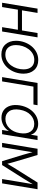

<svg xmlns="http://www.w3.org/2000/svg" viewBox="1088 -1654 576 2793"><g transform="rotate(90 1376.5 -258.0)"><path d="M168.5 -515.6 130.9 -289.1H423.3L460.9 -515.6H523.9L438.5 0H375.5L413.6 -229.5H121.1L83 0H20.5L106 -515.6Z M772 10.3Q679.7 10.3 626.7 -48.6Q573.7 -107.4 573.7 -202.1Q573.7 -263.7 593.8 -321.5Q613.8 -379.4 650.9 -425.5Q688 -471.7 739.5 -498.8Q791 -525.9 854 -525.9Q946.3 -525.9 999.3 -466.8Q1052.2 -407.7 1052.2 -312.5Q1052.2 -250.5 1032.2 -192.9Q1012.2 -135.3 975.1 -89.4Q938 -43.5 886.5 -16.6Q835 10.3 772 10.3ZM773.9 -47.4Q824.2 -47.4 864.3 -70.1Q904.3 -92.8 932.4 -131.3Q960.4 -169.9 975.1 -217.3Q989.7 -264.6 989.7 -313.5Q989.7 -385.3 954.1 -426.8Q918.5 -468.3 852.5 -468.3Q802.7 -468.3 762.9 -445.6Q723.1 -422.9 694.8 -384.5Q666.5 -346.2 651.4 -298.6Q636.2 -251 636.2 -200.7Q636.2 -129.9 671.9 -88.6Q707.5 -47.4 773.9 -47.4Z M1511.2 -515.6 1501 -456.1H1240.2L1164.6 0H1102.1L1187.5 -515.6Z M1693.8 9.3Q1627.9 9.3 1582.8 -24.2Q1537.6 -57.6 1519 -117.9Q1500.5 -178.2 1513.2 -257.8Q1526.9 -337.4 1565.4 -397.5Q1604 -457.5 1660.2 -491.2Q1716.3 -524.9 1782.2 -524.9Q1840.3 -524.9 1883.5 -496.3Q1926.8 -467.8 1939.5 -418.5H1940.4L1956.5 -515.6H2018.1L1932.6 0H1871.1L1887.2 -97.7H1886.2Q1854.5 -47.4 1803.2 -19Q1752 9.3 1693.8 9.3ZM1710.4 -48.3Q1788.1 -48.3 1844.7 -105.2Q1901.4 -162.1 1917 -257.8Q1933.1 -353.5 1896.7 -410.6Q1860.4 -467.8 1782.7 -467.8Q1709 -467.8 1651.4 -413.1Q1593.8 -358.4 1576.7 -257.8Q1560.5 -157.2 1598.9 -102.8Q1637.2 -48.3 1710.4 -48.3Z M2059.1 0 2144.5 -515.6H2234.9L2335 -179.7Q2343.3 -151.9 2349.9 -126.5Q2356.4 -101.1 2363.3 -76.2Q2377.9 -101.1 2392.8 -126.5Q2407.7 -151.9 2424.8 -179.7L2635.7 -515.6H2733.4L2647.9 0H2585L2634.3 -298.8Q2642.1 -345.7 2647.9 -378.9Q2653.8 -412.1 2659.7 -446.3Q2638.7 -411.1 2617.7 -376Q2596.7 -340.8 2570.8 -299.3L2381.3 0H2325.2L2233.9 -299.3Q2221.7 -339.8 2212.6 -374.3Q2203.6 -408.7 2194.3 -442.9Q2189 -409.7 2183.8 -377.2Q2178.7 -344.7 2170.9 -298.8L2121.6 0Z"/></g></svg>

Font: Inter Display Light
Style: Italic
Weight: 300
Italic angle: -9.39999°
Designer: Rasmus Andersson
Foundry: rsms
Version: Version 4.000;git-a52131595